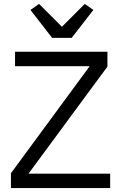

<svg xmlns="http://www.w3.org/2000/svg" viewBox="-20 -963 620 983"><path d="M347 -769H247L136 -912L180 -943L297 -826L414 -943L458 -912ZM544 -74V0H36V-76L439 -624H57V-698H530V-622L126 -74Z"/></svg>

Font: Aneliza
Style: Regular
Weight: 400
Designer: Mike Abbink, Paul van der Laan, Pieter van Rosmalen
Foundry: Bold Monday
Version: Version 3.0